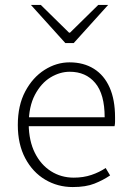

<svg xmlns="http://www.w3.org/2000/svg" viewBox="-20 -744 523 776"><path d="M274 12Q213 12 162.5 -18Q112 -48 82 -104.5Q52 -161 52 -239Q52 -318 82 -374.5Q112 -431 160 -461.5Q208 -492 261 -492Q318 -492 359.5 -466Q401 -440 423 -390.5Q445 -341 445 -270Q445 -261 445 -252Q445 -243 443 -234H80V-270H403Q403 -363 365 -408.5Q327 -454 262 -454Q222 -454 184 -431Q146 -408 121 -360.5Q96 -313 96 -241Q97 -174 121 -126Q145 -78 186 -52Q227 -26 278 -26Q317 -26 349.5 -37Q382 -48 407 -65L425 -35Q397 -16 362 -2Q327 12 274 12ZM244 -570 105 -724H145L259 -612H263L377 -724H417L278 -570Z"/></svg>

Font: Mada Light
Style: Regular
Weight: 300
Designer: Khaled Hosny
Version: Version 1.5